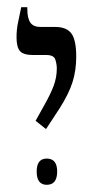

<svg xmlns="http://www.w3.org/2000/svg" viewBox="-20 -667 262 534"><path d="M108 -308 79 -331 104 -376Q121 -406 129.5 -429Q138 -452 138 -477Q138 -488 134 -501Q130 -514 109 -514H72Q45 -514 35.5 -525Q26 -536 26 -563Q26 -586 30.5 -606Q35 -626 39 -647H56V-642Q56 -616 64.5 -604Q73 -592 93 -592H134Q165 -592 178.5 -574Q192 -556 192 -509Q192 -472 182 -439.5Q172 -407 146 -366ZM110 -153Q82 -153 82 -190Q82 -226 110 -226Q139 -226 139 -190Q139 -153 110 -153Z"/></svg>

Font: Noto Serif Hebrew ExtraCondensed
Style: Regular
Weight: 400
Width: 2
Designer: Monotype Design Team
Foundry: Monotype Imaging Inc.
Version: Version 2.004; ttfautohint (v1.8.4.7-5d5b)